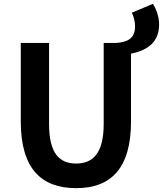

<svg xmlns="http://www.w3.org/2000/svg" viewBox="-20 -964 847 998"><path d="M376 14C556 14 661 -88 661 -333V-685C749 -703 807 -746 807 -837C807 -879 791 -919 775 -944L665 -898C674 -881 682 -854 682 -827C682 -759 636 -745 585 -741H519V-320C519 -166 462 -114 376 -114C289 -114 235 -166 235 -320V-741H88V-333C88 -88 194 14 376 14Z"/></svg>

Font: Noto Sans CJK SC
Style: Bold
Weight: 700
Designer: Ryoko NISHIZUKA 西塚涼子 (kana, bopomofo & ideographs); Paul D. Hunt (Latin, Greek & Cyrillic); Sandoll Communications 산돌커뮤니
Foundry: Adobe
Version: Version 2.004;hotconv 1.0.118;makeotfexe 2.5.65603